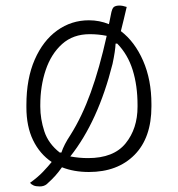

<svg xmlns="http://www.w3.org/2000/svg" viewBox="-20 -609 640 691"><path d="M300 -536Q338 -536 372 -522Q374 -530 375.5 -538.5Q377 -547 379 -556Q383 -579 390 -584Q397 -589 410 -589Q421 -589 436 -584Q431 -561 425.5 -539.5Q420 -518 415 -497Q465 -459 495 -390.5Q525 -322 525 -234V-226Q525 -113 464 -51.5Q403 10 300 10Q246 10 203 -7Q191 10 179 23.5Q167 37 148 54Q138 62 123 62Q109 62 101 58.5Q93 55 88 49Q116 29 135 9Q154 -11 166 -26Q123 -55 99 -104.5Q75 -154 75 -223V-231Q75 -326 105 -394.5Q135 -463 186 -499.5Q237 -536 300 -536ZM303 -486Q243 -486 203.5 -450.5Q164 -415 144.5 -357Q125 -299 125 -231V-225Q125 -181 139.5 -136.5Q154 -92 195 -60H201Q210 -88 234 -124Q275 -189 306.5 -276Q338 -363 364 -480Q349 -483 334 -484.5Q319 -486 303 -486ZM385 -379Q333 -172 233 -46Q265 -40 297 -40Q389 -40 432 -93Q475 -146 475 -225V-231Q475 -301 457.5 -357Q440 -413 402 -452H396Q395 -426 385 -379Z"/></svg>

Font: Recursive Mn Csl St Lt
Style: Regular
Weight: 300
Monospace: yes
Version: Version 1.079;hotconv 1.0.112;makeotfexe 2.5.65598; ttfautoh